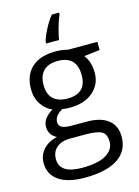

<svg xmlns="http://www.w3.org/2000/svg" viewBox="-145 -844 839 1163"><g transform="rotate(-15 274.0 -263.0)"><path d="M261.2 -250Q379.9 -250 379.9 -365.2Q379.9 -485.8 259.8 -485.8Q202.6 -485.8 171.9 -455.1Q141.1 -424.8 141.1 -366.2Q141.1 -307.6 172.9 -278.8Q204.6 -250 261.2 -250ZM97.2 86.9Q97.2 178.2 238.8 178.2Q340.8 177.7 389.6 147.5Q438.5 117.2 439 69.3Q439 21.5 412.1 4.9Q385.3 -11.7 311 -12.2H213.9Q158.7 -12.2 127.9 14.2Q97.2 40.5 97.2 86.9ZM258.8 -192.9Q234.9 -192.9 213.9 -196.8Q162.1 -169.4 162.1 -127.9Q162.1 -106.4 180.2 -95.7Q198.2 -85 242.2 -85H336.9Q423.8 -85 470.7 -48.3Q517.6 -11.7 517.1 58.1Q517.1 146.5 445.8 193.4Q374.5 240.2 237.8 240.2Q132.8 240.2 76.2 201.2Q19.5 162.1 19 90.8Q19 42 50.3 6.3Q81.5 -29.3 138.2 -42Q117.2 -51.3 103.5 -70.8Q89.8 -90.8 89.8 -118.2Q89.8 -170.9 154.8 -210Q113.3 -227.1 86.9 -268.1Q60.5 -309.1 61 -361.8Q61 -449.2 113.8 -497.1Q166.5 -544.9 263.2 -544.9Q305.2 -544.9 338.9 -535.2H523.9V-483.9L424.8 -472.2Q460 -428.2 460 -357.4Q460 -286.6 406.2 -239.7Q352.5 -192.9 258.8 -192.9ZM221.2 -606V-615.2Q227.5 -644.5 252 -691.4Q276.4 -738.3 300.3 -766.1H345.2V-753.9Q331.1 -723.6 318.4 -676.8Q305.7 -629.9 302.2 -606Z"/></g></svg>

Font: OpenSans
Style: Regular
Weight: 400
Foundry: Ascender Corporation
Version: Version 1.10